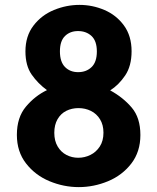

<svg xmlns="http://www.w3.org/2000/svg" viewBox="-20 -755 640 785"><path d="M49 -203.5Q49 -275 86 -319Q123 -363 172 -386.5Q135 -413.5 109.5 -450Q84 -486.5 84 -545Q84 -607.5 117 -650.5Q150 -693.5 200.8 -714.2Q251.5 -735 305 -735Q358 -735 406.8 -714.2Q455.5 -693.5 486.8 -650.8Q518 -608 518 -545.5Q518 -485.5 491.8 -446.5Q465.5 -407.5 430.5 -385.5Q483 -357 518.5 -315.2Q554 -273.5 554 -203Q554 -134.5 516.8 -86.2Q479.5 -38 421.5 -14Q363.5 10 302 10Q240.5 10 182.2 -14.2Q124 -38.5 86.5 -86.8Q49 -135 49 -203.5ZM403 -212.5Q403 -244.5 389 -267.2Q375 -290 351.8 -301.5Q328.5 -313 301 -313Q273.5 -313 251 -301.8Q228.5 -290.5 215.2 -267.5Q202 -244.5 202 -212Q202 -179 215.8 -156Q229.5 -133 251.8 -121.5Q274 -110 300 -110Q326 -110 349.5 -121.5Q373 -133 388 -156Q403 -179 403 -212.5ZM376 -544.5Q376 -587.5 354.2 -607.8Q332.5 -628 299 -628Q266.5 -628 245.8 -607.8Q225 -587.5 225 -545Q225 -502 245.8 -481Q266.5 -460 299.5 -460Q333 -460 354.5 -480.8Q376 -501.5 376 -544.5Z"/></svg>

Font: JuliaMono Black
Style: Regular
Weight: 900
Monospace: yes
Designer: cormullion
Foundry: corm
Version: Version 0.054; ttfautohint (v1.8.4)